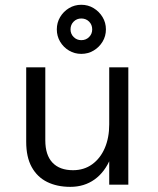

<svg xmlns="http://www.w3.org/2000/svg" viewBox="-20 -754 646 784"><path d="M426 -479H504V0H426ZM87 -479H165V-181Q165 -121 194.2 -90Q223.5 -59 278 -59Q323 -59 356.2 -83Q389.5 -107 407.8 -149.2Q426 -191.5 426 -246H455Q455 -165.5 431.8 -108.5Q408.5 -51.5 366.2 -21.2Q324 9 267 9Q213 9 172.5 -11Q132 -31 109.5 -71.8Q87 -112.5 87 -175ZM312 -534Q284.5 -534 261.8 -547.5Q239 -561 225.5 -583.8Q212 -606.5 212 -634Q212 -661.5 225.5 -684.2Q239 -707 261.8 -720.8Q284.5 -734.5 312 -734.5Q339.5 -734.5 362.2 -720.8Q385 -707 398.8 -684.2Q412.5 -661.5 412.5 -634Q412.5 -606.5 398.8 -583.8Q385 -561 362.2 -547.5Q339.5 -534 312 -534ZM312 -590Q331 -590 343.8 -602.8Q356.5 -615.5 356.5 -634Q356.5 -653 343.8 -665.8Q331 -678.5 312 -678.5Q293.5 -678.5 280.8 -665.8Q268 -653 268 -634Q268 -615.5 280.8 -602.8Q293.5 -590 312 -590Z"/></svg>

Font: Karla
Style: Regular
Weight: 400
Designer: Jonathan Pinhorn
Version: Version 2.004;gftools[0.9.33]